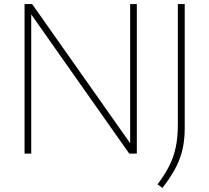

<svg xmlns="http://www.w3.org/2000/svg" viewBox="-20 -760 1036 950"><path d="M101.5 0V-740H139L639 -30H624V-740H657V0H619.5L119.5 -710H134.5V0ZM783.5 170 759.5 152Q794 106.5 816.2 63.2Q838.5 20 849.2 -29.5Q860 -79 860 -143V-740H894V-126Q894 -66 882.2 -17.2Q870.5 31.5 846 76.2Q821.5 121 783.5 170Z"/></svg>

Font: Encode Sans SC SemiExpanded Thin
Style: Regular
Weight: 250
Width: 6
Designer: Multiple Designers
Foundry: Impallari Type
Version: Version 3.002